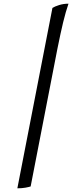

<svg xmlns="http://www.w3.org/2000/svg" viewBox="-20 -820 442 1040"><path d="M74 200 264 -777Q276 -785 300 -792.5Q324 -800 351 -800Q336 -757 322 -699Q308 -641 291 -556L146 190Q137 193 118 196.5Q99 200 74 200Z"/></svg>

Font: Texturina Medium 12pt Medium
Style: Italic
Weight: 500
Italic angle: -11°
Version: Version 1.002